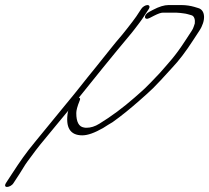

<svg xmlns="http://www.w3.org/2000/svg" viewBox="-76 -564 826 759"><path d="M482.5 -529 462.8 -499C458.8 -493 453.4 -486 447.4 -478C432.1 -459 424.2 -447 407.3 -427C370.1 -384 348.8 -355 303.3 -299C253.2 -238 231.4 -208 187.8 -156C156.6 -119 93.7 -40 62.5 -3C25.3 42 4 73 -28.6 123L-52.8 160C-58.2 169 -56.2 175 -48.2 175C-40.2 175 -28.2 169 -22.8 160L1.4 123C12.8 106 20.2 91 32.1 75C56.3 42 72.2 20 105.8 -20C139.6 -60 164.3 -92 195 -128C194.5 -127 193.6 -125 192.6 -123C181.6 -60 201.3 -29 249.3 -29C271.3 -29 298.2 -39 331.6 -58C345 -67 357.4 -74 368.9 -81C404.2 -106 439.5 -135 474.8 -166C524.4 -210 528.4 -212 605.3 -297C630.1 -323 657.8 -359 687.5 -405L711.7 -442C738.9 -483 736.1 -524 708 -532L691.5 -537C677.4 -541 659.9 -544 640.9 -544H589.9C573.9 -544 553 -538 528.6 -525L513.6 -517C489.7 -505 492.9 -481 515.8 -493L533.2 -502C549.2 -510 560.1 -514 568.1 -514H620.1C631.1 -514 641.2 -512 650.7 -511C661.2 -510 672.2 -506 680.2 -504C692.7 -501 695.9 -485 694 -471L689.6 -458C688.1 -453 685.2 -447 681.7 -442L657.5 -405C615.5 -340 592.6 -318 555.4 -275C494.9 -211 496.4 -214 455.7 -178C410 -138 364.2 -104 316.9 -75C299.5 -64 282.1 -59 267.1 -59C262.1 -59 259.1 -59 255.6 -60C236 -63 225.4 -82 225.6 -117C225.5 -127 229.4 -143 238.8 -166C242.2 -173 241.2 -177 235.7 -178C267.9 -219 389.7 -369 427.9 -414C442.3 -431 452.7 -444 458.6 -452C470 -467 483.4 -484 492.8 -499L512.5 -529C517.5 -537 514.9 -544 506.9 -544C498.9 -544 487.5 -537 482.5 -529Z"/></svg>

Font: MewTooHand
Style: UltimateIta
Weight: 400
Designer: Mew Too, Robert Jablonski
Version: Version 0.77